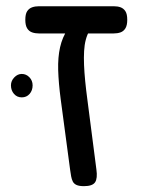

<svg xmlns="http://www.w3.org/2000/svg" viewBox="-20 -602 497 631"><path d="M255.8 9.8Q240.2 9.8 231.6 5.9Q223 2 219.2 -5.5Q215.5 -13 213.8 -22.6Q212 -32.2 210.5 -43.8L179.5 -275.8Q172.5 -329 171.2 -371.5Q170 -414 177.5 -446.9Q185 -479.8 201.8 -504.5L274 -500.8Q266.5 -488.5 262 -471.6Q257.5 -454.8 256.4 -434Q255.2 -413.2 256.2 -388.6Q257.2 -364 260 -335.5Q262.8 -307 267.2 -274.2L296.8 -45.2Q301 -15.8 292.5 -3Q284 9.8 255.8 9.8ZM109 -492Q95.8 -492 85.5 -495.6Q75.2 -499.2 69.2 -509Q63.2 -518.8 63.2 -536.8Q63.2 -555.8 69.2 -565Q75.2 -574.2 85.4 -577.9Q95.5 -581.5 108 -581.5H353.5Q366.8 -581.5 376.5 -577.9Q386.2 -574.2 392.2 -565Q398.2 -555.8 398.2 -536.8Q398.2 -518.8 392.2 -509Q386.2 -499.2 376.1 -495.6Q366 -492 352.5 -492ZM51.5 -282Q36 -282 26 -293.4Q16 -304.9 16 -321.5Q16 -336.2 26.9 -347.6Q37.8 -359 51.4 -359Q66.2 -359 76.7 -348Q87.2 -337.1 87.2 -321.4Q87.2 -304.8 77.3 -293.4Q67.3 -282 51.5 -282Z"/></svg>

Font: Fredoka Light
Style: Regular
Weight: 300
Designer: Ben Nathan
Foundry: Milena B. Brandão, Ben Nathan
Version: Version 2.001